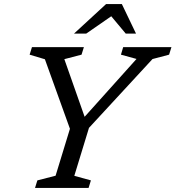

<svg xmlns="http://www.w3.org/2000/svg" viewBox="-20 -923 862 943"><path d="M650.5 -633.5 574 -654.5 585 -691.5H822L810.5 -654.5L729 -633L417 -295L345 -59.5L426.5 -37L415 0H152L163.5 -37L253 -60L323.5 -290.5L200.5 -632L125.5 -654.5L137 -691.5H392L380.5 -654.5L296 -632.5L403.5 -327L376 -327.5ZM343.5 -758 501 -903H578.5L648 -758H597.5L519.5 -851.5H538.5L403.5 -758Z"/></svg>

Font: Newsreader 11pt
Style: Italic
Weight: 400
Italic angle: -17°
Version: Version 1.003